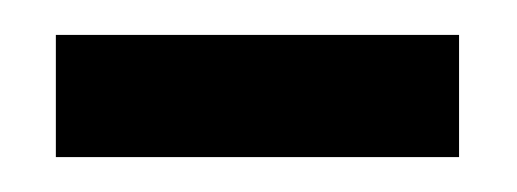

<svg xmlns="http://www.w3.org/2000/svg" viewBox="-20 -315 296 110"><path d="M12 -225V-295H243V-225Z"/></svg>

Font: Mulat Addis
Style: Regular
Weight: 400
Designer: Fasil fikreab
Version: Version 1.001; ttfautohint (v1.8.3)